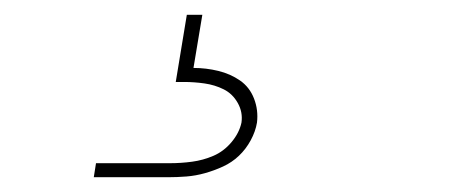

<svg xmlns="http://www.w3.org/2000/svg" viewBox="-20 -20 640 260"><path d="M107 220 110 201H210Q225 201 240 199Q255 197 269 191Q283 185 293.5 172.5Q304 160 307 146Q309 132 302 119.5Q295 107 283 101Q271 95 257 93Q243 91 229 91H218L233 0H254L242 72Q259 72 275.5 76Q292 80 305 89Q318 98 324 113.5Q330 129 328 146Q326 158 319.5 170Q313 182 303.5 191Q294 200 282 205.5Q270 211 257.5 214.5Q245 218 232.5 219Q220 220 207 220Z"/></svg>

Font: Iosevka Slab ThExObl
Style: Regular
Weight: 100
Width: 7
Italic angle: -9°
Monospace: yes
Designer: Belleve Invis
Foundry: Belleve Invis
Version: Version 11.1.1; ttfautohint (v1.8.3)